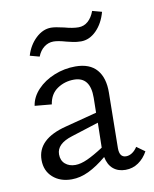

<svg xmlns="http://www.w3.org/2000/svg" viewBox="-74 -676 592 738"><g transform="rotate(-10 222.0 -307.0)"><path d="M444 -52Q430 -26 407.5 -10.5Q385 5 357 5Q328 5 309 -11Q290 -27 284 -58Q247 -27 213.5 -11Q180 5 147 5Q102 5 73.5 -20.5Q45 -46 45 -88Q45 -170 160 -199L283 -231L284 -289Q285 -371 221 -371Q185 -371 156 -351.5Q127 -332 121 -292L55 -298Q60 -332 86.5 -360Q113 -388 152.5 -404Q192 -420 235 -420Q291 -420 318.5 -388Q346 -356 345 -298L342 -82Q342 -46 368 -46Q380 -46 391.5 -53.5Q403 -61 412 -75ZM170 -47Q191 -47 217.5 -59Q244 -71 281 -95L283 -192L176 -158Q115 -139 115 -98Q115 -74 130.5 -60.5Q146 -47 170 -47ZM70 -491Q82 -531 109.5 -557Q137 -583 169 -583Q185 -583 219 -575Q251 -566 274 -566Q295 -566 311 -580Q327 -594 336 -619L373 -609Q361 -565 334 -538Q307 -511 274 -511Q257 -511 239.5 -515Q222 -519 218 -520Q187 -529 169 -529Q149 -529 132.5 -516.5Q116 -504 107 -481Z"/></g></svg>

Font: Ysabeau
Style: Regular
Weight: 400
Designer: Christian Thalmann (Catharsis Fonts)
Version: Version 0.003